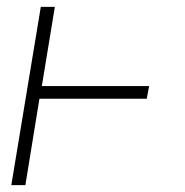

<svg xmlns="http://www.w3.org/2000/svg" viewBox="-20 -540 540 560"><path d="M13 0 99 -520H140L102 -289H415L408 -252H95L54 0Z"/></svg>

Font: Iosevka Curly Extralight
Style: Italic
Weight: 200
Italic angle: -9°
Monospace: yes
Designer: Belleve Invis
Foundry: Belleve Invis
Version: Version 22.1.2; ttfautohint (v1.8.4)